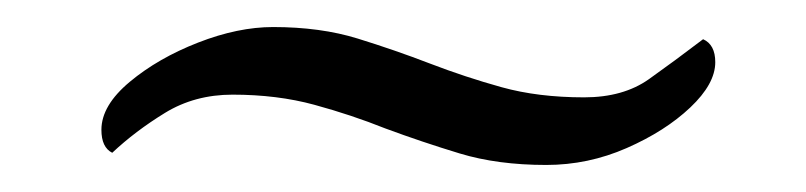

<svg xmlns="http://www.w3.org/2000/svg" viewBox="-20 -366 596 142"><path d="M265 -271Q240 -281 212.5 -288.5Q185 -296 152 -296Q124 -296 102 -282.5Q80 -269 63 -253Q55 -257 55 -270Q55 -288 76 -305.5Q97 -323 126.5 -334.5Q156 -346 182 -346Q217 -346 244.5 -337.5Q272 -329 298 -319Q324 -309 351 -301.5Q378 -294 412 -294Q441 -294 460 -307.5Q479 -321 500 -337Q509 -333 509 -320Q509 -304 490.5 -286.5Q472 -269 443.5 -256.5Q415 -244 384 -244Q348 -244 320 -252.5Q292 -261 265 -271Z"/></svg>

Font: Amiri
Style: Regular
Weight: 400
Designer: Khaled Hosny
Version: Version 0.114